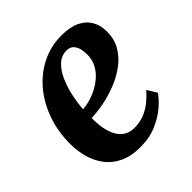

<svg xmlns="http://www.w3.org/2000/svg" viewBox="-159 -691 824 824"><g transform="rotate(-45 253.5 -278.5)"><path d="M451 -101.5Q438 -80.5 408.2 -54.2Q378.5 -28 334.2 -8.5Q290 11 233 11Q177 11 138 -7.8Q99 -26.5 75 -58.8Q51 -91 40.2 -130.8Q29.5 -170.5 29.5 -211.5Q29.5 -287 52.5 -351.8Q75.5 -416.5 116.5 -465Q157.5 -513.5 212.8 -540.8Q268 -568 332.5 -568Q384.5 -568 417.2 -552Q450 -536 466 -508.2Q482 -480.5 482.5 -446Q483.5 -398.5 463 -362.5Q442.5 -326.5 408.2 -301Q374 -275.5 332.5 -259Q291 -242.5 249.5 -234.5Q208 -226.5 173.5 -225.5Q173 -190.5 178.5 -161.2Q184 -132 196.2 -110.5Q208.5 -89 227.8 -77.2Q247 -65.5 273 -65.5Q308 -65.5 335.8 -77.2Q363.5 -89 385.5 -107.2Q407.5 -125.5 424.5 -145.5ZM302.5 -507Q270.5 -507 247.5 -485.2Q224.5 -463.5 209 -428.8Q193.5 -394 185 -354.2Q176.5 -314.5 174 -278.5Q195.5 -279.5 220.2 -286.8Q245 -294 268.8 -307Q292.5 -320 312 -338.8Q331.5 -357.5 342.8 -382Q354 -406.5 353 -436Q352 -471.5 339 -489.2Q326 -507 302.5 -507Z"/></g></svg>

Font: Merriweather 24pt
Style: Bold Italic
Weight: 700
Italic angle: -7.8°
Designer: Eben Sorkin
Foundry: Eben Sorkin
Version: Version 2.101